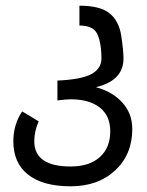

<svg xmlns="http://www.w3.org/2000/svg" viewBox="-20 -446 520 681"><path d="M320.3 -136.7Q378.9 -121.1 414.1 -82Q449.2 -43 449.2 11.7Q449.2 101.6 388.7 158.2Q328.1 214.8 230.5 214.8Q132.8 214.8 80.1 173.8Q27.3 132.8 27.3 54.7Q27.3 -3.9 58.6 -50.8L117.2 -15.6Q101.6 19.5 101.6 54.7Q101.6 144.5 230.5 144.5Q296.9 144.5 334 111.3Q371.1 78.1 371.1 19.5Q371.1 -35.2 334 -64.5Q296.9 -93.8 230.5 -93.8Q214.8 -93.8 183.6 -89.8V-160.2Q269.5 -164.1 304.7 -183.6Q339.8 -203.1 339.8 -238.3Q339.8 -277.3 332 -306.6Q324.2 -335.9 306.6 -345.7Q289.1 -355.5 261.7 -355.5V-425.8Q335.9 -425.8 369.1 -398.4Q402.3 -371.1 410.2 -318.4Q418 -265.6 418 -238.3Q418 -160.2 320.3 -136.7Z"/></svg>

Font: 和音 by 宁静之雨，公众号njzyshare
Style: Regular
Weight: 400
Designer: Steve Matteson
Foundry: Ascender Corporation
Version: Version 6.00;June 8, 2018;FontCreator 11.0.0.2388 32-bit